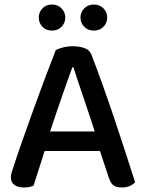

<svg xmlns="http://www.w3.org/2000/svg" viewBox="-20 -818 642 847"><path d="M421 -152H177L128 1Q119 5 109 7Q99 9 85 9Q60 9 44 -2Q28 -13 28 -35Q28 -46 31 -56.5Q34 -67 39 -80Q52 -122 75.5 -188.5Q99 -255 125.5 -329Q152 -403 179 -474.5Q206 -546 226 -597Q236 -603 257 -608.5Q278 -614 300 -614Q329 -614 352 -606Q375 -598 383 -578Q405 -521 431 -448.5Q457 -376 483 -299Q509 -222 533 -148Q557 -74 576 -14Q567 -4 552.5 2.5Q538 9 518 9Q491 9 479 -1.5Q467 -12 459 -37ZM299 -521Q289 -494 277 -460Q265 -426 252 -388.5Q239 -351 226 -312.5Q213 -274 201 -238H398Q385 -278 371.5 -318.5Q358 -359 345.5 -396Q333 -433 322 -465.5Q311 -498 304 -521ZM268 -741Q268 -717 251.5 -700Q235 -683 209 -683Q183 -683 167 -700Q151 -717 151 -741Q151 -764 167 -781Q183 -798 209 -798Q235 -798 251.5 -781Q268 -764 268 -741ZM453 -741Q453 -717 436.5 -700Q420 -683 394 -683Q368 -683 351.5 -700Q335 -717 335 -741Q335 -764 351.5 -781Q368 -798 394 -798Q420 -798 436.5 -781Q453 -764 453 -741Z"/></svg>

Font: Baloo Tammudu 2 Medium
Style: Regular
Weight: 500
Designer: Maithili Shingre, Omkar Shende and Ek Type
Foundry: Ek Type
Version: Version 1.640;hotconv 1.0.111;makeotfexe 2.5.65597; ttfautoh